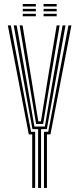

<svg xmlns="http://www.w3.org/2000/svg" viewBox="-20 -925 390 945"><path d="M167.5 0V-289.3H139.6L89.7 -564.1L47.6 -800H62.1L104.2 -564.1L149.3 -302.2H200.8L245.6 -564.1L288 -800H302.5L260 -564.1L210.5 -289.3H182V0ZM138.5 0V-263.5H121.8L18.6 -800H33.1L132.8 -276.4H153V0ZM196.5 0V-276.4H217.4L317 -800H331.5L228.3 -263.5H211V0ZM157.7 -315.1 116.1 -564.1 76.6 -800H91.1L129.8 -564.1L168.5 -327.9H181.5L219.7 -564.1L259 -800H273.5L233.4 -564.1L192.4 -315.1ZM194.5 -893.3V-905.4H258.9V-893.3ZM92 -845V-857.1H156.4V-845ZM92 -869.2V-881.2H156.4V-869.2ZM92 -893.3V-905.4H156.4V-893.3ZM194.5 -845V-857.1H258.9V-845ZM194.5 -869.2V-881.2H258.9V-869.2Z"/></svg>

Font: Big Shoulders Inline Thin
Style: Regular
Weight: 100
Designer: Patric King
Foundry: XO Type Co
Version: Version 2.002